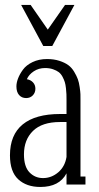

<svg xmlns="http://www.w3.org/2000/svg" viewBox="-20 -741 397 771"><path d="M278.8 -721.2 189.9 -556.2H153.8L64.9 -721.2H103L171.9 -622.1L241.2 -721.2ZM303.2 -338.9V-32.2H323.2V0H247.1V-44.9Q218.3 9.8 142.1 9.8Q86.4 9.8 53.2 -21Q20 -51.8 20 -117.2Q20 -199.7 71.3 -241.5Q122.6 -283.2 221.2 -283.2H247.1V-338.9Q247.1 -354 246.8 -362.3Q246.6 -370.6 244.9 -386.2Q243.2 -401.9 240.2 -411.4Q237.3 -420.9 231 -432.9Q224.6 -444.8 215.8 -451.4Q207 -458 192.9 -462.9Q178.7 -467.8 161.1 -467.8Q135.3 -467.8 115.5 -454.6Q95.7 -441.4 87.9 -422.9Q103 -420.4 112.5 -410.2Q122.1 -399.9 122.1 -384.8Q122.1 -368.7 111.6 -357.9Q101.1 -347.2 85 -347.2Q67.4 -347.2 56.6 -359.4Q45.9 -371.6 45.9 -394Q45.9 -408.7 52.5 -426Q59.1 -443.4 72.3 -461.4Q85.4 -479.5 110.8 -491.7Q136.2 -503.9 168.9 -503.9Q196.3 -503.9 218.3 -496.8Q240.2 -489.7 254.2 -479.5Q268.1 -469.2 277.8 -452.9Q287.6 -436.5 292.5 -423.1Q297.4 -409.7 300 -390.9Q302.7 -372.1 303 -362.5Q303.2 -353 303.2 -338.9ZM152.8 -25.9Q186.5 -25.9 213.6 -48.8Q240.7 -71.8 247.1 -110.8V-251H221.2Q148.9 -251 112.5 -215.3Q76.2 -179.7 76.2 -121.1Q76.2 -71.8 98.4 -48.8Q120.6 -25.9 152.8 -25.9Z"/></svg>

Font: Margherita Light
Style: Regular
Weight: 300
Designer: James Puckett
Foundry: Dunwich Type Founders
Version: Version 1.008;hotconv 1.0.109;makeotfexe 2.5.65596